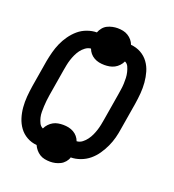

<svg xmlns="http://www.w3.org/2000/svg" viewBox="-118 -667 737 814"><g transform="rotate(20 250.0 -260.0)"><path d="M199 55Q186 55 173.5 52.5Q161 50 151 43.5Q141 37 133.5 28Q126 19 121 8Q97 6 76.5 -5.5Q56 -17 42.5 -35.5Q29 -54 22 -76.5Q15 -99 13 -123Q11 -147 13 -171.5Q15 -196 19 -221L39 -341Q43 -362 48.5 -383Q54 -404 63 -424.5Q72 -445 85.5 -464Q99 -483 116 -497.5Q133 -512 155 -520Q177 -528 198 -528Q202 -539 210 -549Q218 -559 229 -564.5Q240 -570 252 -572.5Q264 -575 275 -575Q288 -575 300 -572.5Q312 -570 322.5 -563.5Q333 -557 340.5 -548Q348 -539 352 -528Q377 -526 397.5 -514.5Q418 -503 431.5 -484.5Q445 -466 451.5 -443.5Q458 -421 460 -397Q462 -373 460 -348.5Q458 -324 454 -299L434 -179Q431 -158 425.5 -137Q420 -116 410.5 -95.5Q401 -75 388 -56Q375 -37 357.5 -22.5Q340 -8 318 0Q296 8 275 8Q272 19 263.5 29Q255 39 244 44.5Q233 50 221.5 52.5Q210 55 199 55ZM275 -65Q289 -66 300 -74.5Q311 -83 319 -94Q327 -105 332.5 -117Q338 -129 342 -141.5Q346 -154 348.5 -166.5Q351 -179 353 -191L373 -311Q375 -324 377 -337Q379 -350 379.5 -363Q380 -376 379.5 -388.5Q379 -401 376 -413.5Q373 -426 368 -437Q363 -448 352 -453Q347 -442 338.5 -433Q330 -424 319.5 -418.5Q309 -413 297.5 -411Q286 -409 275 -409Q262 -409 250 -411.5Q238 -414 227.5 -420Q217 -426 209.5 -435Q202 -444 198 -455Q185 -454 173.5 -445.5Q162 -437 154 -426Q146 -415 140.5 -403Q135 -391 131 -378.5Q127 -366 124.5 -353.5Q122 -341 120 -329L100 -209Q98 -196 96.5 -183Q95 -170 94.5 -157Q94 -144 94 -131.5Q94 -119 97 -106.5Q100 -94 105.5 -83Q111 -72 122 -67Q127 -78 135.5 -87Q144 -96 154 -101.5Q164 -107 175.5 -109Q187 -111 198 -111Q211 -111 223 -108.5Q235 -106 245.5 -100Q256 -94 263.5 -85Q271 -76 275 -65Z"/></g></svg>

Font: Iosevka Medium
Style: Italic
Weight: 500
Italic angle: -9°
Monospace: yes
Designer: Belleve Invis
Foundry: Belleve Invis
Version: Version 32.5.0; ttfautohint (v1.8.4)